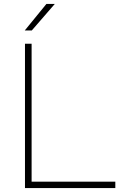

<svg xmlns="http://www.w3.org/2000/svg" viewBox="-20 -964 622 984"><path d="M108 0V-740H142V-33H571V0ZM107 -808 218 -944H261L143 -808Z"/></svg>

Font: Encode Sans Exp Th
Style: Regular
Weight: 100
Width: 7
Designer: Multiple Designers
Foundry: Impallari Type
Version: Version 3.002; ttfautohint (v1.8.3) -l 8 -r 50 -G 200 -x 14 